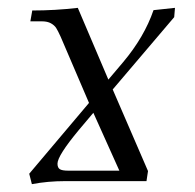

<svg xmlns="http://www.w3.org/2000/svg" viewBox="-20 -466 502 494"><path d="M55.2 -19 209 -201.2 136.2 -371.1Q128.9 -387.2 124.5 -394Q120.1 -400.9 111.1 -406Q102.1 -411.1 87.9 -411.1H58.1L63 -439Q122.1 -439 180.2 -445.8L258.8 -261.2L296.9 -306.2Q351.1 -370.6 375 -439.9L430.2 -445.8L428.2 -421.9L270 -235.8L360.8 -25.9L356.9 0H147.9Q103 0 62 7.8ZM127.9 -44.9Q127.9 -34.7 133.8 -30.8Q139.6 -26.9 155.8 -26.9H287.1L220.2 -175.8L183.1 -131.8Q127.9 -65.4 127.9 -44.9Z"/></svg>

Font: Dihjauti
Style: Italic
Weight: 400
Italic angle: -9°
Designer: T. Christopher White
Version: Version 3.0.0